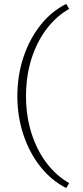

<svg xmlns="http://www.w3.org/2000/svg" viewBox="-20 -731 422 974"><path d="M316 223Q241 185 185 114.5Q129 44 98.5 -48.5Q68 -141 68 -243Q68 -347 98.5 -439.5Q129 -532 185 -603Q241 -674 316 -711L331 -686Q263 -647 214 -581Q165 -515 138.5 -429Q112 -343 112 -243Q112 -145 138.5 -59Q165 27 214 93Q263 159 331 198Z"/></svg>

Font: Ysabeau ExtraLight
Style: Regular
Weight: 250
Designer: Christian Thalmann (Catharsis Fonts)
Version: Version 2.002